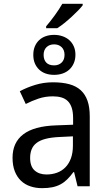

<svg xmlns="http://www.w3.org/2000/svg" viewBox="-20 -978 571 1008"><path d="M222.2 -839.8Q232.4 -851.6 244.1 -866.5Q255.9 -881.3 267.3 -897.2Q278.8 -913.1 289.1 -928.7Q299.3 -944.3 307.1 -958H414.1V-950.2Q406.2 -939.5 390.9 -923.6Q375.5 -907.7 356.7 -890.4Q337.9 -873 317.9 -856.9Q297.9 -840.8 280.8 -830.1H222.2ZM387.2 0 369.1 -74.2H365.2Q349.1 -52.2 333 -36.4Q316.9 -20.5 297.9 -10.3Q278.8 0 255.4 4.9Q231.9 9.8 201.2 9.8Q167.5 9.8 139.2 0.2Q110.8 -9.3 90.1 -29.1Q69.3 -48.8 57.6 -78.9Q45.9 -108.9 45.9 -149.9Q45.9 -230 102.3 -272.9Q158.7 -315.9 273.9 -319.8L363.8 -323.2V-356.9Q363.8 -389.6 356.7 -411.6Q349.6 -433.6 336.2 -447Q322.8 -460.4 303 -466.3Q283.2 -472.2 257.8 -472.2Q217.3 -472.2 182.4 -460.4Q147.5 -448.7 115.2 -432.1L84 -499Q120.1 -518.6 164.6 -532.2Q209 -545.9 257.8 -545.9Q307.6 -545.9 344 -535.9Q380.4 -525.9 404.1 -504.2Q427.7 -482.4 439.5 -448.7Q451.2 -415 451.2 -367.2V0ZM224.1 -62Q253.9 -62 279.3 -71.3Q304.7 -80.6 323.2 -99.4Q341.8 -118.2 352.3 -146.7Q362.8 -175.3 362.8 -213.9V-262.2L293 -258.8Q249 -256.8 219.2 -249Q189.5 -241.2 171.6 -227.3Q153.8 -213.4 146 -193.6Q138.2 -173.8 138.2 -148.9Q138.2 -104 161.9 -83Q185.5 -62 224.1 -62ZM376 -690.9Q376 -666 367.4 -646.2Q358.9 -626.5 344 -612.8Q329.1 -599.1 308.6 -592Q288.1 -585 264.2 -585Q239.7 -585 219.7 -592Q199.7 -599.1 185.3 -612.8Q170.9 -626.5 162.8 -645.8Q154.8 -665 154.8 -689.9Q154.8 -714.8 162.8 -734.1Q170.9 -753.4 185.3 -767.1Q199.7 -780.8 219.7 -787.8Q239.7 -794.9 264.2 -794.9Q287.6 -794.9 308.1 -787.8Q328.6 -780.8 343.8 -767.3Q358.9 -753.9 367.4 -734.6Q376 -715.3 376 -690.9ZM318.8 -689.9Q318.8 -715.8 303.5 -730.5Q288.1 -745.1 264.2 -745.1Q239.7 -745.1 224.4 -730.5Q209 -715.8 209 -689.9Q209 -664.1 222.9 -649.4Q236.8 -634.8 264.2 -634.8Q288.1 -634.8 303.5 -649.4Q318.8 -664.1 318.8 -689.9Z"/></svg>

Font: Droid Sans
Style: Regular
Weight: 400
Foundry: Ascender Corporation
Version: Version 1.00 build 114